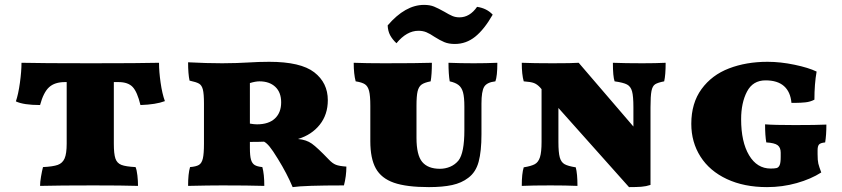

<svg xmlns="http://www.w3.org/2000/svg" viewBox="-20 -759 3448 786"><path d="M446 -423V-171Q446 -129 452.5 -110Q459 -91 477 -84Q495 -77 535 -75Q540 -63 542.5 -40.5Q545 -18 545 2Q481 0 363 0Q224 0 144 2Q144 -13 148 -36.5Q152 -60 156 -75Q197 -77 216.5 -84Q236 -91 244.5 -110.5Q253 -130 253 -171V-423H246Q204 -423 181 -402Q158 -381 144 -329Q76 -329 45 -344Q55 -373 61.5 -420Q68 -467 68 -502Q147 -500 353 -500Q553 -500 631 -502Q631 -466 637.5 -420.5Q644 -375 655 -345Q618 -331 555 -329Q542 -383 523 -403Q504 -423 465 -423Z M1398 -77Q1398 -38 1388 0Q1225 0 1178 7Q1155 -48 1118 -108Q1096 -144 1083.5 -159Q1071 -174 1061 -179Q1039 -178 1003 -178V-154Q1003 -121 1007.5 -105.5Q1012 -90 1022.5 -83.5Q1033 -77 1054 -75Q1062 -46 1062 2Q994 0 890 0Q836 0 750 2Q750 -48 758 -75Q783 -77 794.5 -84Q806 -91 810.5 -110.5Q815 -130 815 -171V-335Q815 -375 810.5 -392.5Q806 -410 795 -416.5Q784 -423 756 -429Q750 -456 750 -504Q826 -500 890 -500Q922 -500 948 -501Q974 -502 992 -503Q1040 -506 1082 -506Q1211 -506 1266.5 -463Q1322 -420 1322 -349Q1322 -290 1289 -248.5Q1256 -207 1200 -190Q1234 -187 1256.5 -171Q1279 -155 1326 -106Q1341 -90 1355 -84.5Q1369 -79 1398 -77ZM1131 -340Q1131 -381 1107 -403.5Q1083 -426 1042 -426Q1026 -426 1003 -419V-253Q1020 -250 1032 -250Q1080 -250 1105.5 -274Q1131 -298 1131 -340Z M1496 -181V-326Q1496 -367 1491 -386.5Q1486 -406 1474 -414Q1462 -422 1436 -426Q1428 -456 1428 -502Q1478 -500 1553 -500Q1690 -500 1748 -502Q1748 -454 1743 -426Q1717 -421 1705.5 -412.5Q1694 -404 1689.5 -385Q1685 -366 1685 -326V-195Q1685 -124 1708.5 -96Q1732 -68 1781 -68Q1803 -68 1823 -76.5Q1843 -85 1857 -102Q1881 -133 1881 -226V-323Q1881 -361 1875.5 -381Q1870 -401 1857 -411Q1844 -421 1821 -426Q1816 -456 1816 -502Q1866 -500 1919 -500Q1970 -500 2016 -502Q2016 -447 2008 -426Q1973 -422 1962 -403.5Q1951 -385 1951 -335V-209Q1951 -140 1939.5 -97Q1928 -54 1897 -31Q1870 -10 1831 -1.5Q1792 7 1736 7Q1644 7 1592.5 -11Q1541 -29 1518.5 -69.5Q1496 -110 1496 -181ZM1759 -608Q1740 -621 1725.5 -627Q1711 -633 1693 -633Q1645 -633 1603 -582Q1586 -598 1577 -615Q1568 -632 1567 -655Q1639 -739 1716 -739Q1740 -739 1757 -732Q1774 -725 1799 -711Q1819 -699 1832 -693.5Q1845 -688 1861 -688Q1903 -688 1933 -731Q1973 -725 1997 -699Q1962 -638 1925 -608.5Q1888 -579 1842 -579Q1817 -579 1799 -586.5Q1781 -594 1759 -608Z M2705 -502Q2705 -452 2699 -426Q2673 -421 2662 -414Q2651 -407 2647 -386.5Q2643 -366 2643 -320V-2Q2625 4 2605.5 5.5Q2586 7 2555 7L2266 -317V-178Q2266 -135 2271.5 -115Q2277 -95 2291 -87Q2305 -79 2337 -74Q2344 -48 2344 2Q2296 0 2234 0Q2158 0 2116 2Q2116 -49 2124 -74Q2155 -79 2169.5 -87Q2184 -95 2190.5 -115.5Q2197 -136 2197 -178V-394L2191 -401Q2179 -414 2166 -419Q2153 -424 2124 -426Q2116 -454 2116 -502Q2164 -500 2242 -500Q2324 -500 2349 -502L2573 -241V-320Q2573 -365 2567.5 -385Q2562 -405 2547 -413Q2532 -421 2496 -426Q2489 -446 2489 -502Q2539 -500 2610 -500Q2665 -500 2705 -502Z M2810 -252Q2810 -337 2852 -394.5Q2894 -452 2964.5 -479Q3035 -506 3122 -506Q3175 -506 3232.5 -494Q3290 -482 3323 -466Q3314 -415 3314 -351Q3297 -342 3277 -340Q3257 -338 3240.5 -338Q3224 -338 3220 -338Q3216 -383 3189.5 -406.5Q3163 -430 3114 -430Q3062 -430 3038 -384Q3014 -338 3014 -271Q3014 -178 3046.5 -123.5Q3079 -69 3135 -69Q3150 -69 3159 -71Q3167 -73 3171.5 -82.5Q3176 -92 3176 -117V-134Q3176 -155 3163.5 -164.5Q3151 -174 3117 -176Q3112 -204 3112 -250Q3148 -247 3234 -247Q3323 -247 3363 -249Q3363 -206 3358 -176Q3338 -174 3332.5 -167Q3327 -160 3327 -144V-128Q3327 -102 3330 -89.5Q3333 -77 3342 -53Q3300 -26 3241.5 -9.5Q3183 7 3120 7Q3026 7 2955.5 -26Q2885 -59 2847.5 -118Q2810 -177 2810 -252Z"/></svg>

Font: Vollkorn SC Black
Style: Regular
Weight: 900
Designer: Friedrich Althausen
Foundry: Friedrich Althausen
Version: Version 4.015